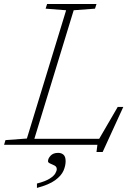

<svg xmlns="http://www.w3.org/2000/svg" viewBox="-48 -727 688 964"><path d="M322 -675.5 124.5 -30H450L543 -190H571L467.5 36H436.5L441 0H-27.5L-20.5 -23.5L87 -31.5L284 -675.5L181 -683.5L188.5 -707H436.5L429 -683.5ZM193 82.5Q193 68.5 206.2 54.5Q219.5 40.5 244 40.5Q260.5 40.5 271 50Q281.5 59.5 281.5 82.5Q281.5 105 270.8 130Q260 155 229 177.8Q198 200.5 137.5 216.5V194.5Q180 183.5 201.2 170Q222.5 156.5 229.8 143.5Q237 130.5 237 122.5Q237 110 226 104.2Q215 98.5 204 94Q193 89.5 193 82.5Z"/></svg>

Font: Newsreader Caption ExtraLight
Style: Italic
Weight: 275
Italic angle: -17°
Designer: Hugues Gentile
Foundry: Production Type
Version: Version 1.001